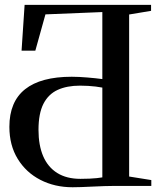

<svg xmlns="http://www.w3.org/2000/svg" viewBox="-20 -763 664 788"><path d="M278 5.5Q204.5 5.5 145.8 -24.8Q87 -55 52.8 -110.8Q18.5 -166.5 18.5 -242.5Q18.5 -345.5 83 -396.8Q147.5 -448 274.5 -448Q289.5 -448 305.5 -447.2Q321.5 -446.5 338 -445Q354.5 -443.5 370.5 -442Q386.5 -440.5 400 -438.5V-713.5L166.5 -704L125 -555H68.5L81 -743H600V-718.5L510 -703.5V-38.5L601 -24V0H451Q432.5 0 408.5 0.8Q384.5 1.5 359.8 2.8Q335 4 313.5 4.8Q292 5.5 278 5.5ZM310 -29Q330.5 -29 347.5 -29.8Q364.5 -30.5 377.8 -32Q391 -33.5 400 -35V-403.5Q387 -406 372.5 -407.8Q358 -409.5 342 -410.5Q326 -411.5 308.5 -411.5Q254.5 -411.5 216.5 -394Q178.5 -376.5 158.2 -336.8Q138 -297 138 -230Q138 -167 157.2 -122Q176.5 -77 215 -53Q253.5 -29 310 -29Z"/></svg>

Font: Merriweather 120pt
Style: Regular
Weight: 400
Version: Version 2.100